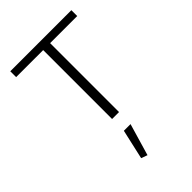

<svg xmlns="http://www.w3.org/2000/svg" viewBox="-282 -780 1211 1211"><g transform="rotate(-45 323.5 -174.0)"><path d="M248 304.2 289.6 319.3 352.5 105H293ZM355 -614.7H596.7V-667H51.8V-614.7H293V0H355Z"/></g></svg>

Font: Estedad Light
Style: Regular
Weight: 300
Designer: Amin Abedi
Version: Version 7.3